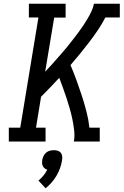

<svg xmlns="http://www.w3.org/2000/svg" viewBox="-20 -755 659 1024"><path d="M27 0V-74H88L185 -662H134V-735H330V-661H269L221 -373Q237 -389 252 -406Q267 -423 282 -440Q297 -457 312 -474Q327 -491 341 -508.5Q355 -526 369 -544Q383 -562 396.5 -580Q410 -598 422.5 -616.5Q435 -635 446.5 -654.5Q458 -674 467.5 -694Q477 -714 481 -735H619V-662H542Q524 -627 502 -594.5Q480 -562 456 -530.5Q432 -499 407 -468.5Q382 -438 356 -408Q373 -368 388 -327Q403 -286 416.5 -244.5Q430 -203 441 -160.5Q452 -118 457 -74H512V0H374Q379 -30 375.5 -60Q372 -90 366 -119Q360 -148 352 -176Q344 -204 335 -231.5Q326 -259 316 -286Q306 -313 296 -340Q272 -314 248 -289Q224 -264 199 -239L172 -74H223V0ZM223 249 185 208Q200 196 212 181Q224 166 232 150Q225 148 218.5 143Q212 138 208.5 131Q205 124 204.5 115.5Q204 107 205 99Q207 88 212 77.5Q217 67 225.5 59.5Q234 52 245 49Q256 46 267 46Q278 46 288 49Q298 52 304 59.5Q310 67 311.5 77.5Q313 88 311 99Q308 120 300.5 141Q293 162 282 181Q271 200 256 217.5Q241 235 223 249Z"/></svg>

Font: Iosevka Curly Slab ExObl
Style: Regular
Weight: 400
Width: 7
Italic angle: -9°
Monospace: yes
Designer: Belleve Invis
Foundry: Belleve Invis
Version: Version 11.1.0; ttfautohint (v1.8.3)